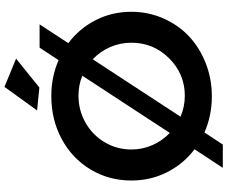

<svg xmlns="http://www.w3.org/2000/svg" viewBox="-98 -852 1005 849"><g transform="rotate(-90 404.5 -427.5)"><path d="M569.8 -858.9 441.9 -755.9 340.8 -766.1 444.8 -910.2ZM638.2 -627.9Q703.1 -579.1 740 -506.8Q776.9 -434.6 776.9 -349.1Q776.9 -274.9 748 -208.7Q719.2 -142.6 669.7 -95.5Q620.1 -48.3 550.8 -20.8Q481.4 6.8 403.8 6.8Q317.9 6.8 243.2 -25.9L189.9 55.2H86.9L168.9 -69.8Q104 -118.7 67.4 -191.4Q30.8 -264.2 30.8 -349.1Q30.8 -448.7 79.8 -530Q128.9 -611.3 214.4 -657.2Q299.8 -703.1 403.8 -703.1Q489.7 -703.1 563 -670.9L618.2 -754.9H721.2ZM168 -349.1Q168 -299.8 187.3 -256.1Q206.5 -212.4 241.2 -179.2L494.1 -565.9Q453.1 -583 405.8 -583Q341.8 -583 287.1 -552.2Q232.4 -521.5 200.2 -467.5Q168 -413.6 168 -349.1ZM405.8 -112.8Q502 -112.8 571 -181.9Q640.1 -251 640.1 -349.1Q640.1 -398.9 620.8 -442.9Q601.6 -486.8 566.9 -520L313 -131.8Q356.4 -112.8 405.8 -112.8Z"/></g></svg>

Font: Montserrat-Arabic Medium
Style: Regular
Weight: 500
Designer: Mohamed Gaber
Foundry: Kief Type Foundry
Version: Version 5.008;PS 005.008;hotconv 1.0.88;makeotf.lib2.5.64775